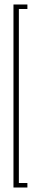

<svg xmlns="http://www.w3.org/2000/svg" viewBox="-20 -785 182 855"><path d="M40 50V-765H102V-745H64V30H102V50Z"/></svg>

Font: Moniqa Thin Paragraph
Style: Regular
Weight: 100
Designer: Rajesh Rajput
Foundry: Rajesh Rajput
Version: Version 1.000